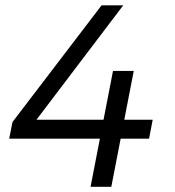

<svg xmlns="http://www.w3.org/2000/svg" viewBox="-20 -720 674 740"><path d="M554.5 -185.5H445L409 0H329L365 -185.5H15.5L28 -249.5L371.5 -699.5H455L120.5 -258.5H379L415.5 -446.5H495.5L459 -258.5H568.5Z"/></svg>

Font: Argentum Sans Light
Style: Italic
Weight: 300
Italic angle: -11.3°
Designer: Julieta Ulanovsky (font), Owen Earl (portions from Jones font), Cristiano Sobral (main changes and remaster)
Foundry: Julieta Ulanovsky (font), Owen Earl (portions from Jones font), Cristiano Sobral (main changes and remaster)
Version: Version 3.127